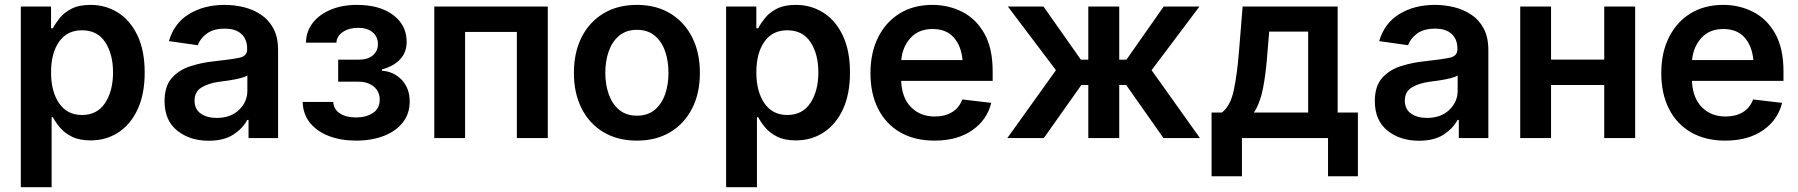

<svg xmlns="http://www.w3.org/2000/svg" viewBox="-20 -573 7464 797"><path d="M66.4 204.1V-545.9H191.9V-455.6H199.7Q209.5 -475.1 227.5 -497.8Q245.6 -520.5 276.6 -536.6Q307.6 -552.7 356 -552.7Q418.9 -552.7 470 -520.5Q521 -488.3 550.8 -425.5Q580.6 -362.8 580.6 -272Q580.6 -182.1 551.3 -119.1Q522 -56.2 471.2 -23.2Q420.4 9.8 356 9.8Q309.1 9.8 278.1 -5.9Q247.1 -21.5 228.5 -43.9Q210 -66.4 199.7 -86.4H194.3V204.1ZM320.3 -95.7Q383.8 -95.7 416.5 -145.8Q449.2 -195.8 449.2 -272.5Q449.2 -348.6 416.7 -397.9Q384.3 -447.3 320.3 -447.3Q258.3 -447.3 225.1 -399.7Q191.9 -352.1 191.9 -272.5Q191.9 -193.4 225.3 -144.5Q258.8 -95.7 320.3 -95.7Z M846.2 11.2Q768.1 11.2 715.6 -30.8Q663.1 -72.8 663.1 -153.3Q663.1 -214.8 692.9 -248.8Q722.7 -282.7 770.3 -298.1Q817.9 -313.5 870.6 -318.8Q942.9 -326.7 974.4 -333.5Q1005.9 -340.3 1005.9 -368.2V-370.6Q1005.9 -410.2 981.9 -432.1Q958 -454.1 913.1 -454.1Q866.2 -454.1 838.4 -433.6Q810.5 -413.1 801.3 -385.3L681.2 -402.3Q702.6 -476.6 764.6 -514.6Q826.7 -552.7 912.6 -552.7Q951.7 -552.7 990.7 -543.5Q1029.8 -534.2 1062.3 -512.9Q1094.7 -491.7 1114.5 -455.6Q1134.3 -419.4 1134.3 -365.2V0H1011.7V-75.2H1006.3Q988.8 -41 949.5 -14.9Q910.2 11.2 846.2 11.2ZM879.4 -83.5Q937.5 -83.5 972.2 -116.9Q1006.8 -150.4 1006.8 -195.8V-259.8Q998 -253.4 976.1 -248Q954.1 -242.7 929.4 -239Q904.8 -235.4 888.2 -233.4Q844.7 -227.1 816.2 -209.7Q787.6 -192.4 787.6 -155.3Q787.6 -119.6 813.5 -101.6Q839.4 -83.5 879.4 -83.5Z M1236.3 -149.9H1363.3Q1365.2 -119.1 1390.9 -102.3Q1416.5 -85.4 1457.5 -85.4Q1499 -85.4 1527.6 -103.8Q1556.2 -122.1 1556.2 -159.7Q1556.2 -192.9 1531.7 -213.4Q1507.3 -233.9 1467.8 -233.9H1383.8V-325.2H1467.8Q1507.3 -325.2 1528.1 -343.5Q1548.8 -361.8 1548.8 -389.6Q1548.8 -419.9 1527.1 -438.7Q1505.4 -457.5 1466.8 -457.5Q1428.7 -457.5 1403.3 -440.4Q1377.9 -423.3 1376.5 -396H1250Q1251 -443.4 1278.6 -478.5Q1306.2 -513.7 1353.8 -533.2Q1401.4 -552.7 1460.9 -552.7Q1556.6 -552.7 1612.3 -510.5Q1668 -468.3 1668 -399.4Q1668 -355 1640.4 -326.2Q1612.8 -297.4 1565.4 -284.7V-279.3Q1614.3 -276.4 1647.5 -241.5Q1680.7 -206.5 1680.7 -151.4Q1680.7 -101.1 1652.1 -64.7Q1623.5 -28.3 1573.2 -8.8Q1522.9 10.7 1458 10.7Q1395 10.7 1345.5 -8.3Q1295.9 -27.3 1266.8 -63.2Q1237.8 -99.1 1236.3 -149.9Z M2253.9 -545.9V0H2125.5V-440.4H1910.6V0H1782.7V-545.9Z M2623.5 10.7Q2543.9 10.7 2485.1 -24.4Q2426.3 -59.6 2394.3 -122.8Q2362.3 -186 2362.3 -270.5Q2362.3 -355 2394.3 -418.5Q2426.3 -481.9 2485.1 -517.3Q2543.9 -552.7 2623.5 -552.7Q2703.6 -552.7 2762.2 -517.3Q2820.8 -481.9 2853 -418.5Q2885.3 -355 2885.3 -270.5Q2885.3 -186 2853 -122.8Q2820.8 -59.6 2762.2 -24.4Q2703.6 10.7 2623.5 10.7ZM2624 -92.8Q2668 -92.8 2697 -116.5Q2726.1 -140.1 2740.5 -180.7Q2754.9 -221.2 2754.9 -270.5Q2754.9 -320.8 2740.5 -361.3Q2726.1 -401.9 2697 -425.5Q2668 -449.2 2624 -449.2Q2580.1 -449.2 2551 -425.5Q2522 -401.9 2507.3 -361.3Q2492.7 -320.8 2492.7 -270.5Q2492.7 -221.2 2507.3 -180.7Q2522 -140.1 2551 -116.5Q2580.1 -92.8 2624 -92.8Z M2994.1 204.1V-545.9H3119.6V-455.6H3127.4Q3137.2 -475.1 3155.3 -497.8Q3173.3 -520.5 3204.3 -536.6Q3235.4 -552.7 3283.7 -552.7Q3346.7 -552.7 3397.7 -520.5Q3448.7 -488.3 3478.5 -425.5Q3508.3 -362.8 3508.3 -272Q3508.3 -182.1 3479 -119.1Q3449.7 -56.2 3398.9 -23.2Q3348.1 9.8 3283.7 9.8Q3236.8 9.8 3205.8 -5.9Q3174.8 -21.5 3156.2 -43.9Q3137.7 -66.4 3127.4 -86.4H3122.1V204.1ZM3248 -95.7Q3311.5 -95.7 3344.2 -145.8Q3377 -195.8 3377 -272.5Q3377 -348.6 3344.5 -397.9Q3312 -447.3 3248 -447.3Q3186 -447.3 3152.8 -399.7Q3119.6 -352.1 3119.6 -272.5Q3119.6 -193.4 3153.1 -144.5Q3186.5 -95.7 3248 -95.7Z M3858.9 10.7Q3776.4 10.7 3716.8 -23.7Q3657.2 -58.1 3625.2 -121.1Q3593.3 -184.1 3593.3 -269.5Q3593.3 -354 3625 -417.7Q3656.7 -481.4 3714.4 -517.1Q3772 -552.7 3850.6 -552.7Q3917.5 -552.7 3974.6 -523.7Q4031.7 -494.6 4066.2 -433.6Q4100.6 -372.6 4100.6 -277.3V-237.3H3720.7Q3723.6 -167 3761.7 -128.2Q3799.8 -89.4 3860.4 -89.4Q3901.9 -89.4 3931.6 -107.2Q3961.4 -125 3974.6 -160.2L4094.7 -146Q4077.6 -75.2 4015.6 -32.2Q3953.6 10.7 3858.9 10.7ZM3721.2 -323.7H3975.6Q3970.2 -382.3 3939 -417.5Q3907.7 -452.6 3851.1 -452.6Q3793.5 -452.6 3759.8 -415.5Q3726.1 -378.4 3721.2 -323.7Z M4161.6 0 4363.3 -281.7 4163.6 -545.9H4311.5L4466.8 -325.2H4497.6V-545.9H4626V-325.2H4655.8L4810.5 -545.9H4959L4760.3 -281.7L4960.9 0H4809.6L4654.8 -220.2H4626V0H4497.6V-220.2H4468.8L4313 0Z M5009.3 158.7V-106H5052.2Q5087.4 -132.8 5101.3 -197.8Q5115.2 -262.7 5122.6 -354L5138.2 -545.9H5532.7V-106H5616.7V158.7H5492.7V0H5135.3V158.7ZM5185.1 -106H5410.2V-441.9H5248.5L5241.2 -354Q5234.9 -267.6 5222.7 -205.8Q5210.4 -144 5185.1 -106Z M5870.1 11.2Q5792 11.2 5739.5 -30.8Q5687 -72.8 5687 -153.3Q5687 -214.8 5716.8 -248.8Q5746.6 -282.7 5794.2 -298.1Q5841.8 -313.5 5894.5 -318.8Q5966.8 -326.7 5998.3 -333.5Q6029.8 -340.3 6029.8 -368.2V-370.6Q6029.8 -410.2 6005.9 -432.1Q5981.9 -454.1 5937 -454.1Q5890.1 -454.1 5862.3 -433.6Q5834.5 -413.1 5825.2 -385.3L5705.1 -402.3Q5726.6 -476.6 5788.6 -514.6Q5850.6 -552.7 5936.5 -552.7Q5975.6 -552.7 6014.6 -543.5Q6053.7 -534.2 6086.2 -512.9Q6118.7 -491.7 6138.4 -455.6Q6158.2 -419.4 6158.2 -365.2V0H6035.6V-75.2H6030.3Q6012.7 -41 5973.4 -14.9Q5934.1 11.2 5870.1 11.2ZM5903.3 -83.5Q5961.4 -83.5 5996.1 -116.9Q6030.8 -150.4 6030.8 -195.8V-259.8Q6022 -253.4 6000 -248Q5978 -242.7 5953.4 -239Q5928.7 -235.4 5912.1 -233.4Q5868.7 -227.1 5840.1 -209.7Q5811.5 -192.4 5811.5 -155.3Q5811.5 -119.6 5837.4 -101.6Q5863.3 -83.5 5903.3 -83.5Z M6418.5 -545.9V-325.7H6639.2V-545.9H6767.6V0H6639.2V-220.2H6418.5V0H6290.5V-545.9Z M7141.6 10.7Q7059.1 10.7 6999.5 -23.7Q6939.9 -58.1 6908 -121.1Q6876 -184.1 6876 -269.5Q6876 -354 6907.7 -417.7Q6939.5 -481.4 6997.1 -517.1Q7054.7 -552.7 7133.3 -552.7Q7200.2 -552.7 7257.3 -523.7Q7314.5 -494.6 7348.9 -433.6Q7383.3 -372.6 7383.3 -277.3V-237.3H7003.4Q7006.3 -167 7044.4 -128.2Q7082.5 -89.4 7143.1 -89.4Q7184.6 -89.4 7214.4 -107.2Q7244.1 -125 7257.3 -160.2L7377.4 -146Q7360.4 -75.2 7298.3 -32.2Q7236.3 10.7 7141.6 10.7ZM7003.9 -323.7H7258.3Q7252.9 -382.3 7221.7 -417.5Q7190.4 -452.6 7133.8 -452.6Q7076.2 -452.6 7042.5 -415.5Q7008.8 -378.4 7003.9 -323.7Z"/></svg>

Font: Inter Semi Bold
Style: Regular
Weight: 600
Designer: Rasmus Andersson
Foundry: rsms
Version: Version 4.000;git-e0f93cc